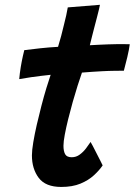

<svg xmlns="http://www.w3.org/2000/svg" viewBox="-20 -736 546 779"><path d="M396.5 -65Q383 -45 361 -24.8Q339 -4.5 306.5 9Q274 22.5 228.5 22.5Q165 22.5 137.2 -14.2Q109.5 -51 109.5 -105.5Q109.5 -126 115 -158.8Q120.5 -191.5 129.2 -229.8Q138 -268 148 -306.5Q158 -345 168 -378Q178 -411 185.5 -432.5Q142 -428 106.2 -422.8Q70.5 -417.5 58 -415Q60 -438.5 64.2 -464Q68.5 -489.5 72.8 -508.5Q77 -527.5 78.5 -532.5Q108.5 -536.5 143.8 -540.2Q179 -544 215.5 -546Q222 -567 228.2 -590.2Q234.5 -613.5 239.5 -635.5Q244.5 -655 248.8 -674.2Q253 -693.5 255 -706L385.5 -716.5Q385 -713 381.8 -699Q378.5 -685 373.2 -664.8Q368 -644.5 362 -622Q358 -606.5 353.5 -588.8Q349 -571 344.5 -552.5Q360.5 -553.5 382.8 -554.5Q405 -555.5 418.5 -556Q440.5 -557 459 -557Q477.5 -557 490.2 -556.8Q503 -556.5 506.5 -556.5Q504 -536 496.5 -504.2Q489 -472.5 482.5 -449Q477.5 -449 449 -448.8Q420.5 -448.5 393.5 -447Q374.5 -446 352.5 -444.5Q330.5 -443 312.5 -441.5Q305 -420 295 -388.8Q285 -357.5 275 -322Q265 -286.5 256.5 -252Q248 -217.5 242.8 -189.5Q237.5 -161.5 237.5 -144.5Q237.5 -123 244.2 -110.5Q251 -98 271 -98Q289 -98 303.5 -108.8Q318 -119.5 329 -134Q340 -148.5 347.5 -160Q350 -156.5 357 -142.8Q364 -129 372.5 -112.5Q381 -96 387.8 -82.5Q394.5 -69 396.5 -65Z"/></svg>

Font: Grandstander Thin SemiBold
Style: Italic
Weight: 600
Italic angle: -15°
Version: Version 1.200